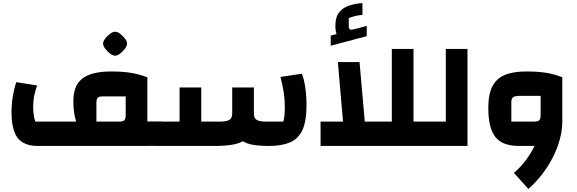

<svg xmlns="http://www.w3.org/2000/svg" viewBox="-20 -948 3749 1247"><path d="M937.2 -159.2H1034.4V-0.8H937.2ZM224.4 0Q165.8 0 128 -22.7Q90.2 -45.3 72.5 -93.9Q54.8 -142.4 54.8 -218.9Q54.8 -269.2 62.7 -319.1Q70.6 -369 85.8 -414.4L221.1 -393Q208.4 -357.6 202 -324.9Q195.6 -292.2 195.6 -260Q195.6 -228.1 198.7 -203.8Q201.8 -179.6 209.3 -158.4H474.2Q464.7 -191.7 460.7 -220.5Q456.6 -249.2 456.6 -290.4Q456.6 -340.2 470.2 -376.6Q483.8 -413 513.6 -436.8Q543.4 -460.5 590.5 -472.2Q637.6 -483.8 704.6 -483.8Q774.1 -483.8 827.5 -475.3Q881 -466.8 937.2 -446V0ZM755.7 -158.4Q778.7 -158.4 787.5 -167.1Q796.4 -175.8 796.4 -199.3V-321.9H646.9Q623.7 -321.9 615 -313.2Q606.2 -304.4 606.2 -279.8V-158.4ZM727.7 -586.2Q713.5 -586.2 695.2 -599.8Q676.9 -613.3 663.2 -632Q649.5 -650.6 649.5 -664.4Q649.5 -679.6 662.9 -697.2Q676.2 -714.9 694.5 -728.4Q712.8 -741.8 727.1 -741.8Q742.8 -741.8 760.7 -728.5Q778.5 -715.2 791.8 -697.5Q805.1 -679.9 805.1 -664.3Q805.1 -650.2 791.4 -631.9Q777.8 -613.6 759.8 -599.9Q741.9 -586.2 727.7 -586.2Z M1725.4 0Q1652.2 0 1605.8 -11Q1559.3 -22.1 1533.6 -48.8Q1508 -75.5 1498.1 -122.7Q1488.2 -170 1488.2 -241.4V-380H1629V-211.4Q1629 -179.4 1648.1 -168.9Q1667.2 -158.4 1703.9 -158.4H1820.2Q1825.7 -178.2 1827.8 -202.1Q1829.9 -226 1829.9 -257.5Q1829.9 -303.8 1822.2 -351Q1814.4 -398.2 1801.6 -448.2L1941.4 -469.5Q1952.2 -439 1958.6 -404.9Q1965 -370.8 1967.9 -335.3Q1970.7 -299.9 1970.7 -265.8Q1970.7 -161.5 1944.3 -103.9Q1917.9 -46.2 1863.5 -23.1Q1809 0 1725.4 0ZM1369 0H1287.2V-158.4H1413.2Q1449.9 -158.4 1469 -168.9Q1488.2 -179.4 1488.2 -211.4V-380H1629V-241.4Q1629 -170 1618.8 -122.7Q1608.6 -75.5 1581.4 -48.8Q1554.2 -22.1 1502.8 -11Q1451.4 0 1369 0ZM1287.2 0H994V-158.4H1146.4V-380H1287.2Z M2212.1 -107.2 2174.4 -545H2315.2L2353.6 -107.2ZM2524.8 -107.2V-630H2665.6V-107.2ZM2762.8 -158.4V0H2062V-158.4ZM2281.9 -758.3 2361.8 -779.8V-713.2L2127.8 -650.7V-716.5L2165.7 -727Q2162 -738.4 2160.1 -751Q2158.2 -763.6 2158.2 -781.2Q2158.2 -834.2 2180.1 -864.5Q2202 -894.9 2241.8 -909.6Q2281.5 -924.2 2334 -928V-851.5Q2309.1 -849.2 2288.4 -844.4Q2267.8 -839.5 2245.3 -830.6L2245 -777.5Q2245 -761.8 2253.3 -757.3Q2261.5 -752.8 2281.9 -758.3Z M3016.2 0H2723V-158.4H2875.4V-630H3016.2Z M3353.4 0Q3299.8 0 3261.1 -13.7Q3222.5 -27.3 3198.5 -56.9Q3174.5 -86.4 3163 -133.8Q3151.4 -181.2 3151.4 -247.6Q3151.4 -311.5 3165.5 -356.5Q3179.5 -401.4 3209 -429.5Q3238.4 -457.5 3285.9 -470.6Q3333.4 -483.8 3399.4 -483.8Q3473.3 -483.8 3526.7 -475.3Q3580.2 -466.8 3632 -446V-158.4L3554.7 0ZM3450.5 -158.4Q3473.4 -158.4 3482.3 -167.1Q3491.2 -175.8 3491.2 -199.3V-325.4H3356.9Q3324.6 -325.4 3312.8 -316.7Q3301 -308 3301 -283.3V-158.4ZM3411.6 279.2 3317.5 174.6Q3356 142.6 3387.8 102.1Q3419.5 61.7 3442.7 17.5Q3466 -26.6 3478.6 -71.5Q3491.2 -116.3 3491.2 -158.4H3632Q3632 -102 3615.8 -42.7Q3599.7 16.6 3570.6 73.9Q3541.5 131.3 3501.2 183.5Q3460.9 235.8 3411.6 279.2Z"/></svg>

Font: Changa
Style: Regular
Weight: 400
Designer: Eduardo Rodriguez Tunni
Foundry: Eduardo Rodriguez Tunni
Version: Version 3.003